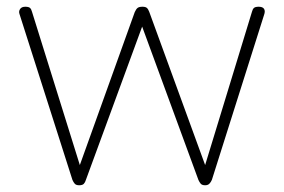

<svg xmlns="http://www.w3.org/2000/svg" viewBox="-20 -535 844 570"><path d="M215 15Q206 15 202 10.5Q198 6 195 -1L38 -493Q35 -501 39.5 -508Q44 -515 55 -515Q65 -515 69 -511.5Q73 -508 75 -500L217 -45L380 -499Q384 -508 388.5 -511.5Q393 -515 403 -515Q412 -515 416 -511.5Q420 -508 423 -500L589 -45L728 -500Q730 -508 734 -511.5Q738 -515 748 -515Q760 -515 764 -508.5Q768 -502 764 -491L609 -1Q606 6 601.5 10.5Q597 15 589 15Q580 15 576 10.5Q572 6 569 -1L402 -456L235 -1Q233 6 229 10.5Q225 15 215 15Z"/></svg>

Font: Playwrite US Modern Thin
Style: Regular
Weight: 250
Designer: Veronika Burian, José Scaglione
Foundry: TypeTogether
Version: Version 1.003